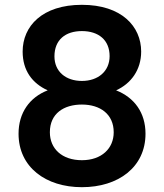

<svg xmlns="http://www.w3.org/2000/svg" viewBox="-20 -760 680 797"><path d="M74 -546C74 -467 114 -414 178 -385C103 -356 57 -292 57 -205C57 -66 170 17 320 17C471 17 584 -66 584 -205C584 -292 538 -355 462 -385C524 -413 566 -470 566 -546C566 -650 485 -740 320 -740C155 -740 74 -651 74 -546ZM435 -527C435 -464 387 -424 320 -424C253 -424 206 -463 206 -526C206 -595 252 -631 320 -631C389 -631 435 -594 435 -527ZM187 -211C187 -289 245 -326 320 -326C396 -326 452 -286 452 -211C452 -144 402 -95 320 -95C237 -95 187 -143 187 -211Z"/></svg>

Font: Arvore Sans SemiBold
Style: Regular
Weight: 600
Designer: Jonny Pinhorn (Latin) Dan Schunck (customization for Arvore)
Version: Version 1.000;Glyphs 3.3 (3305)